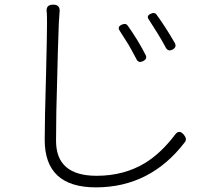

<svg xmlns="http://www.w3.org/2000/svg" viewBox="-20 -772 897 829"><path d="M394 37Q173 37 173 -168Q173 -250 179 -458Q183 -621 183 -673Q183 -704 182 -718Q176 -752 210 -752Q242 -752 237 -717Q235 -689 234 -673Q229 -538 227 -437Q222 -280 222 -164Q222 -13 397 -13Q515 -13 606 -68Q676 -111 737 -192Q754 -214 774 -190Q789 -172 778 -158Q629 37 394 37ZM570 -515Q563 -528 548 -556Q539 -571 535 -579Q509 -621 497 -639Q485 -657 507 -666Q523 -673 531 -662Q576 -599 609 -534Q617 -518 598 -508Q578 -499 570 -515ZM696 -566Q680 -596 661 -627Q645 -653 623 -687Q610 -704 632 -713Q647 -720 655 -710Q692 -660 735 -586Q744 -568 725 -558Q706 -548 696 -566Z"/></svg>

Font: GenSenRounded TW L
Style: Regular
Weight: 300
Version: Version 1.501;PS 1;hotconv 16.6.51;makeotf.lib2.5.65220